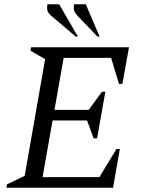

<svg xmlns="http://www.w3.org/2000/svg" viewBox="-20 -882 661 902"><path d="M10 0 13 -16 96 -56 192 -604 123 -644 126 -660H586L555 -488H539L502 -610H279L236 -366H397L459 -451H475L436 -232H420L389 -316H227L180 -50H447L527 -182H543L511 0ZM438 -710 346 -806Q330 -823 327.5 -835Q325 -847 328 -862H383L448 -710ZM336 -710 223 -806Q204 -822 202 -835Q200 -848 203 -862H258L346 -710Z"/></svg>

Font: Spectral SC
Style: Italic
Weight: 400
Italic angle: -10°
Designer: Jean-Baptiste Levee
Foundry: Production Type
Version: Version 2.001